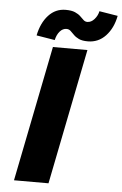

<svg xmlns="http://www.w3.org/2000/svg" viewBox="-61 -973 645 1015"><g transform="rotate(5 261.5 -465.0)"><path d="M52.7 0 196.3 -719.7H379.4L235.8 0ZM202.6 -757.3 105 -773.4Q118.7 -840.8 155.8 -881.1Q192.9 -921.4 246.6 -921.4Q278.3 -921.4 296.6 -913.3Q314.9 -905.3 325.9 -894.5Q336.9 -883.8 345.5 -875.7Q354 -867.7 365.7 -867.7Q386.2 -867.7 403.1 -886.7Q419.9 -905.8 424.8 -929.7L522.9 -913.6Q510.3 -847.7 471.7 -806.6Q433.1 -765.6 377 -765.6Q347.2 -765.6 329.6 -773.9Q312 -782.2 301.3 -793.5Q290.5 -804.7 281.5 -813Q272.5 -821.3 259.8 -821.3Q239.7 -821.3 224.4 -803.7Q209 -786.1 202.6 -757.3Z"/></g></svg>

Font: Reddit Sans Black
Style: Italic
Weight: 900
Italic angle: -11.25°
Designer: Stephen Hutchings
Version: Version 1.013